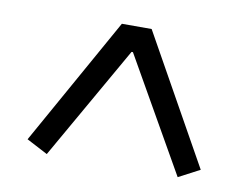

<svg xmlns="http://www.w3.org/2000/svg" viewBox="-54 -770 707 546"><g transform="rotate(10 300.0 -497.0)"><path d="M550 -328 343 -698H257L50 -328L111 -296L298 -624H302L489 -296Z"/></g></svg>

Font: IBM Plex Arabic
Style: Regular
Weight: 400
Designer: Mike Abbink, Paul van der Laan, Pieter van Rosmalen, Wael Morcos, Khajak Apelian
Foundry: Bold Monday
Version: Version 1.0